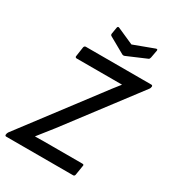

<svg xmlns="http://www.w3.org/2000/svg" viewBox="-210 -956 970 1069"><g transform="rotate(30 275.5 -421.0)"><path d="M-2 0Q-10 0 -10 -9L-9 -12Q-9 -16 -7.5 -19Q-6 -22 -4 -26L337 -476Q355 -501 374 -525Q393 -549 411 -572V-573Q384 -573 357.5 -573Q331 -573 304 -573H120Q115 -573 112.5 -576Q110 -579 111 -583L120 -645Q123 -655 132 -655H553Q561 -655 561 -646L560 -643Q560 -639 558.5 -636Q557 -633 555 -630L213 -179Q194 -155 175 -131Q156 -107 137 -83V-81Q166 -82 193 -82Q220 -82 248 -82H440Q452 -82 449 -72L439 -10Q437 0 428 0ZM474 -841Q479 -843 482.5 -841.5Q486 -840 485 -834L476 -785Q474 -775 468 -772L344 -719Q338 -716 330 -719L227 -777Q219 -781 220 -790L227 -832Q229 -844 239 -840L345 -793Z"/></g></svg>

Font: Sofia Sans Semi Condensed Medium
Style: Italic
Weight: 500
Italic angle: -9°
Version: Version 4.100